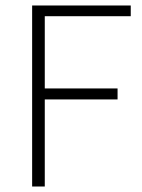

<svg xmlns="http://www.w3.org/2000/svg" viewBox="-20 -679 517 699"><path d="M97 0V-659H456V-620H143V-357H408V-317H143V0Z"/></svg>

Font: Mada Light
Style: Regular
Weight: 300
Designer: Khaled Hosny
Version: Version 1.5